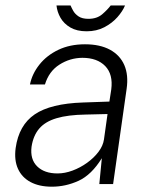

<svg xmlns="http://www.w3.org/2000/svg" viewBox="-20 -694 578 724"><path d="M175.5 10Q128 10 95.2 -7.5Q62.5 -25 47.8 -57.5Q33 -90 39 -135.5Q51 -222 111 -262.8Q171 -303.5 293 -307.5L392.5 -311L399.5 -356.5Q407 -413.5 376.8 -444.8Q346.5 -476 290.5 -476Q243.5 -475.5 204 -450.2Q164.5 -425 149.5 -375.5H93Q101 -415.5 128.5 -450.2Q156 -485 199.8 -506Q243.5 -527 300.5 -527Q357 -527 394.8 -506.5Q432.5 -486 448.8 -448.5Q465 -411 457.5 -359L406.5 0H354.5L364 -97.5Q325 -34.5 276.2 -12.2Q227.5 10 175.5 10ZM197 -40Q224.5 -40 253.5 -50.8Q282.5 -61.5 308.2 -80Q334 -98.5 351.2 -121.2Q368.5 -144 372 -168L385.5 -264L303 -262Q236 -261 193.2 -248.2Q150.5 -235.5 128 -209.2Q105.5 -183 99 -141Q93 -93.5 120 -66.8Q147 -40 197 -40ZM306.5 -576Q270 -576 245.5 -590.2Q221 -604.5 208.2 -626.8Q195.5 -649 193 -673.5H246Q249.5 -665 256.2 -653Q263 -641 276.5 -632Q290 -623 313.5 -623Q345.5 -623 365.8 -640.5Q386 -658 397.5 -673.5H451.5Q442.5 -651.5 422.5 -629Q402.5 -606.5 373.2 -591.2Q344 -576 306.5 -576Z"/></svg>

Font: Public Sans Thin ExtraLight
Style: Italic
Weight: 250
Italic angle: -8°
Version: Version 2.001